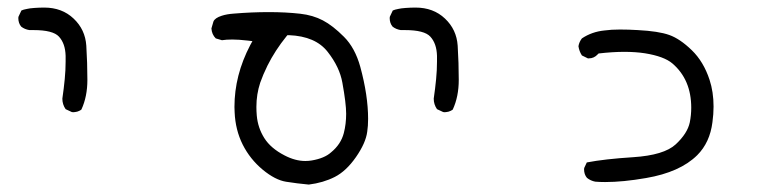

<svg xmlns="http://www.w3.org/2000/svg" viewBox="-20 -393 2040 517"><path d="M173.3 -91.3Q175.3 -90.8 177.2 -90.8Q179.2 -90.8 182.1 -91.3Q188 -91.8 193.4 -94.5Q198.7 -97.2 199.2 -98.1Q215.3 -132.8 215.3 -178Q215.3 -223.1 212.4 -270Q209.5 -313.5 178.2 -343Q147 -372.6 99.1 -372.6Q85.4 -372.6 72.3 -371.6Q59.1 -370.6 53.2 -369.1Q42.5 -367.2 37.6 -364.7L29.8 -348.1Q29.3 -346.2 29.3 -344.7Q29.3 -330.6 37.1 -321.3Q46.4 -314 59.1 -312Q64.9 -312 70.3 -312Q122.6 -312 138.7 -294.4Q155.8 -275.9 156.7 -242.7Q156.7 -234.9 156.7 -227.1Q156.7 -204.6 154.3 -179.7Q151.9 -154.8 147.9 -127.4Q147.9 -111.8 156.7 -99.1Z M577.6 -284.7Q588.9 -286.6 605.7 -286.6Q622.6 -286.6 647.5 -283.7L659.7 -282.2L653.8 -271.5Q611.3 -190.4 611.3 -105Q611.3 -97.7 611.8 -90.8Q613.8 -43 633.5 -3.7Q653.3 35.6 687.5 64Q721.2 91.8 750.5 96.4Q779.8 101.1 811.5 104Q850.6 99.1 881.3 83.5Q912.1 67.9 938.5 30Q964.8 -7.8 968.8 -38.1Q971.2 -53.7 971.2 -72.8Q971.2 -135.7 950.2 -212.9Q936 -264.2 906.2 -293.9Q876 -324.2 849.4 -338.1Q822.8 -352.1 788.6 -356Q749.5 -360.4 703.9 -360.4Q658.2 -360.4 609.9 -356.4Q590.3 -355 577.1 -350.6Q558.6 -344.7 554.7 -335L549.3 -316.4Q550.3 -300.3 561 -289.6ZM871.6 17.1 872.1 16.6Q871.6 17.1 871.6 17.1ZM819.3 39.1Q811 40.5 802.2 40.5Q774.9 40.5 746.1 25.4Q709 6.3 691.7 -21.2Q674.3 -48.8 671.4 -82Q670.4 -93.8 670.4 -105Q670.4 -139.2 680.7 -170.4Q688 -191.4 700.2 -216.3Q720.7 -257.3 751.5 -295.4L753.9 -298.3H758.3Q829.6 -295.4 862.3 -253.4Q894.5 -212.4 901.9 -170.4Q912.1 -114.3 912.1 -86.7Q912.1 -59.1 905.8 -34.7Q897.9 -4.4 871.6 17.1Q854 33.2 819.3 39.1Z M1173.3 -91.3Q1175.3 -90.8 1177.2 -90.8Q1179.2 -90.8 1182.1 -91.3Q1188 -91.8 1193.4 -94.5Q1198.7 -97.2 1199.2 -98.1Q1215.3 -132.8 1215.3 -178Q1215.3 -223.1 1212.4 -270Q1209.5 -313.5 1178.2 -343Q1147 -372.6 1099.1 -372.6Q1085.4 -372.6 1072.3 -371.6Q1059.1 -370.6 1053.2 -369.1Q1042.5 -367.2 1037.6 -364.7L1029.8 -348.1Q1029.3 -346.2 1029.3 -344.7Q1029.3 -330.6 1037.1 -321.3Q1046.4 -314 1059.1 -312Q1064.9 -312 1070.3 -312Q1122.6 -312 1138.7 -294.4Q1155.8 -275.9 1156.7 -242.7Q1156.7 -234.9 1156.7 -227.1Q1156.7 -204.6 1154.3 -179.7Q1151.9 -154.8 1147.9 -127.4Q1147.9 -111.8 1156.7 -99.1Z M1609.4 97.2Q1657.7 97.2 1719.7 86.4Q1811 70.8 1857.4 24.9Q1891.6 -9.3 1898.4 -64Q1901.4 -85.9 1901.4 -106Q1901.4 -145.5 1890.6 -178.2Q1874.5 -227.1 1842.8 -257.8Q1811 -288.6 1782.2 -298.8Q1753.4 -309.1 1697.3 -312Q1672.9 -313.5 1649.4 -313.5Q1626 -313.5 1607.9 -311Q1573.7 -307.6 1546.9 -289.6Q1539.6 -280.3 1537.6 -268.6Q1539.6 -254.9 1546.9 -243.7L1563 -235.8Q1564 -235.8 1565.4 -235.8Q1579.6 -235.8 1589.4 -246.6L1591.8 -249Q1630.4 -253.4 1660.9 -253.4Q1691.4 -253.4 1716.8 -249.5Q1768.1 -241.2 1790.5 -222.2Q1841.3 -178.7 1841.3 -103Q1841.3 -83 1837.4 -63.5Q1831.1 -33.7 1799.6 -4.4Q1768.1 24.9 1684.6 30.3Q1607.9 35.2 1560.1 44.4L1553.2 59.1Q1552.7 61 1552.7 62.5Q1552.7 76.7 1560.5 85.9Q1570.3 93.8 1583 96.2Q1595.7 97.2 1609.4 97.2Z"/></svg>

Font: NaikaiFont
Style: Light
Weight: 300
Version: Version 1.89